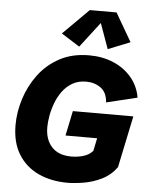

<svg xmlns="http://www.w3.org/2000/svg" viewBox="-63 -1023 841 1087"><g transform="rotate(5 357.5 -479.5)"><path d="M361.3 13.2Q268.6 13.2 196 -20.5Q123.5 -54.2 82 -121.1Q40.5 -188 40.5 -287.1Q40.5 -361.3 64.5 -436.8Q88.4 -512.2 135.7 -575.7Q183.1 -639.2 254.6 -677.7Q326.2 -716.3 421.9 -716.3Q498.5 -716.3 560.8 -689.7Q623 -663.1 663.6 -614.7Q704.1 -566.4 715.3 -501.5L540 -459Q536.1 -515.6 501 -541Q465.8 -566.4 418.5 -566.4Q373 -566.4 339.6 -546.9Q306.2 -527.3 283.2 -495.6Q260.3 -463.9 246.6 -426.8Q232.9 -389.6 226.8 -353.8Q220.7 -317.9 220.7 -290.5Q220.7 -219.7 259.3 -178.2Q297.9 -136.7 370.6 -136.7Q406.2 -136.7 439.2 -146.5Q472.2 -156.2 492.2 -179.7L507.3 -252.4H327.6L356.9 -393.6H700.7L639.2 -99.6Q604.5 -52.2 554.7 -28.1Q504.9 -3.9 453.1 4.6Q401.4 13.2 361.3 13.2ZM360.8 -760.3 256.8 -826.2 402.8 -971.7H554.7L648.4 -810.5L522.9 -760.3L471.2 -904.3Z"/></g></svg>

Font: Schibsted Grotesk ExtraBold
Style: Italic
Weight: 800
Italic angle: -12°
Designer: Bakken & Baeck AS, Henrik Kongsvoll
Foundry: Schibsted ASA
Version: Version 1.100; ttfautohint (v1.8.4.7-5d5b);gftools[0.9.25]